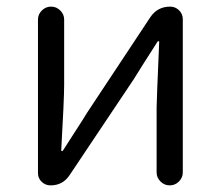

<svg xmlns="http://www.w3.org/2000/svg" viewBox="-20 -560 666 580"><path d="M132.8 0Q117.2 0 106 -10.7Q94.7 -21.5 94.7 -37.1V-501Q94.7 -516.6 106.4 -528.3Q118.2 -540 134.3 -540Q150.4 -540 162.1 -528.3Q173.8 -516.6 173.8 -501V-303.7Q173.8 -260.7 165 -106.4Q165 -103.5 167.5 -103.5Q169.9 -103.5 170.9 -106.4Q180.7 -122.1 207 -162.6Q233.4 -203.1 243.2 -219.7L434.6 -508.8Q456.1 -540 494.1 -540Q509.8 -540 521 -528.8Q532.2 -517.6 532.2 -502V-39.1Q532.2 -23.4 520.5 -11.7Q508.8 0 492.7 0Q476.6 0 464.8 -11.7Q453.1 -23.4 453.1 -39.1V-235.4Q453.1 -252 460.9 -433.6Q460.9 -435.5 459 -435.5Q457 -435.5 456.1 -434.6Q400.4 -347.7 383.8 -320.3L190.4 -31.2Q169.9 0 132.8 0Z"/></svg>

Font: Gen Jyuu Gothic Normal
Style: Regular
Weight: 300
Designer: [Source Han Sans]
Ryoko NISHIZUKA  (kana & ideographs); Paul D. Hunt (Latin, Greek & Cyrillic); Wenlong ZHANG  (bopomofo
Version: Version 1.002.20150607